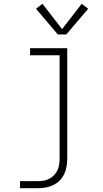

<svg xmlns="http://www.w3.org/2000/svg" viewBox="-20 -773 540 1008"><path d="M85 215V178H178Q194 178 209.5 175.5Q225 173 239 165.5Q253 158 264 146.5Q275 135 281.5 121Q288 107 290.5 91.5Q293 76 293 60V-483H138V-520H333V60Q333 81 329.5 101.5Q326 122 317 141Q308 160 293 175Q278 190 259 199Q240 208 219.5 211.5Q199 215 178 215ZM328 -592H284L169 -727L203 -753L306 -620L409 -753L443 -727Z"/></svg>

Font: Iosevka SS04 Extralight
Style: Regular
Weight: 200
Monospace: yes
Designer: Belleve Invis
Foundry: Belleve Invis
Version: Version 19.0.0; ttfautohint (v1.8.4)